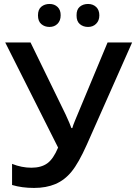

<svg xmlns="http://www.w3.org/2000/svg" viewBox="-20 -925 677 955"><path d="M40 -4.9V-109.9Q87.9 -90.8 136.2 -90.8Q184.6 -90.8 214.8 -112.3Q245.1 -133.8 269 -190.9L5.9 -713.9H131.8L306.2 -356Q329.6 -305.2 335 -288.1H339.8Q342.8 -300.8 354.5 -328.6L515.1 -713.9H637.2L412.1 -206.1Q370.6 -113.3 335.9 -71.3Q301.8 -29.3 255.9 -9.8Q210 9.8 149.4 9.8Q88.9 9.8 40 -4.9ZM360.8 -848.6Q360.4 -877.9 377 -891.6Q393.6 -905.3 418 -905.3Q442.4 -905.3 458.5 -890.1Q474.1 -875 474.1 -848.6Q474.1 -822.3 458 -806.6Q442.4 -791 418 -791Q393.6 -791 377 -805.2Q360.4 -819.3 360.8 -848.6ZM281.7 -848.6Q281.7 -822.3 266.1 -806.6Q250.5 -791 226.1 -791Q202.1 -791 185.5 -805.2Q168.9 -819.3 168.9 -848.6Q168.9 -877.9 185.5 -891.6Q202.1 -905.3 226.6 -905.3Q251 -905.3 266.6 -890.1Q282.2 -875 281.7 -848.6Z"/></svg>

Font: OpenSans-Semibold
Style: Regular
Weight: 600
Foundry: Ascender Corporation
Version: Version 1.10